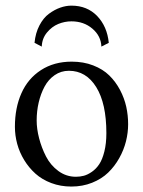

<svg xmlns="http://www.w3.org/2000/svg" viewBox="-20 -666 520 698"><path d="M348.6 -496.6Q347.2 -535.2 315.9 -561.8Q284.7 -588.4 239.7 -588.4Q215.3 -588.4 191.9 -578.9Q168.5 -569.3 150.6 -547.6Q132.8 -525.9 131.8 -496.6L105.5 -510.3Q108.9 -545.9 123.3 -573.5Q137.7 -601.1 158 -616Q178.2 -630.9 199 -638.2Q219.7 -645.5 239.7 -645.5Q296.9 -645.5 333.3 -607.7Q369.6 -569.8 375.5 -510.3ZM34.2 -205.1Q34.2 -273.9 57.9 -327.1Q81.5 -380.4 128.9 -411.1Q176.3 -441.9 240.7 -441.9Q283.7 -441.9 318.8 -428.2Q354 -414.6 377.2 -391.8Q400.4 -369.1 416.3 -339.1Q432.1 -309.1 439 -277.8Q445.8 -246.6 445.8 -214.4Q445.8 -183.6 438 -152.3Q430.2 -121.1 413.6 -91.3Q397 -61.5 373.3 -38.6Q349.6 -15.6 314.9 -1.7Q280.3 12.2 239.3 12.2Q200.2 12.2 166.5 -0.5Q132.8 -13.2 108.9 -34.7Q85 -56.2 67.9 -84.2Q50.8 -112.3 42.5 -143.1Q34.2 -173.8 34.2 -205.1ZM230.5 -408.7Q201.7 -408.7 178.7 -392.8Q155.8 -377 141.8 -350.8Q127.9 -324.7 120.6 -293.2Q113.3 -261.7 113.3 -228Q113.3 -197.8 122.1 -163.6Q130.9 -129.4 147.2 -97.4Q163.6 -65.4 192.1 -44.4Q220.7 -23.4 255.9 -23.4Q271 -23.4 284.9 -27.1Q298.8 -30.8 314.2 -41.5Q329.6 -52.2 340.8 -69.1Q352.1 -85.9 359.4 -115.2Q366.7 -144.5 366.7 -182.1Q366.7 -290 329.8 -349.4Q293 -408.7 230.5 -408.7Z"/></svg>

Font: Libertinage
Style: f
Weight: 400
Designer: OSP
Foundry: OSP
Version: Version 1.0; 2008; OFL relea